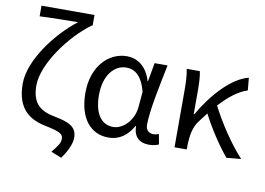

<svg xmlns="http://www.w3.org/2000/svg" viewBox="-98 -952 1811 1313"><g transform="rotate(10 807.5 -295.5)"><path d="M401 205C446 144 465 89 465 56C465 -18 416 -44 311 -64C211 -83 148 -124 148 -253C148 -405 313 -624 451 -722H456V-796H88V-722C160 -726 292 -727 354 -728C217 -624 54 -416 54 -249C54 -70 149 -13 258 9C361 30 383 44 383 77C383 107 368 127 328 176Z M695 13C766 13 823 -24 864 -97H868C868 -22 911 13 975 13C1007 13 1030 6 1044 -1L1031 -71C1020 -66 1006 -63 994 -63C964 -63 940 -82 940 -119C940 -218 979 -400 1008 -543H918L895 -414H892C862 -517 792 -557 725 -557C599 -557 487 -448 487 -262C487 -83 572 13 695 13ZM714 -64C630 -64 581 -136 581 -263C581 -406 655 -480 734 -480C785 -480 841 -453 871 -335L862 -232C856 -140 785 -64 714 -64Z M1514 9 1615 0C1532 -89 1443 -225 1389 -332C1456 -405 1518 -451 1578 -470L1570 -557C1453 -528 1332 -395 1246 -246H1242V-416C1242 -464 1239 -514 1232 -543H1141C1151 -495 1152 -438 1152 -394V0H1237V-28C1239 -99 1249 -156 1282 -200L1333 -267C1385 -166 1457 -58 1514 9Z"/></g></svg>

Font: Noto Sans CJK SC
Style: Regular
Weight: 400
Designer: Ryoko NISHIZUKA 西塚涼子 (kana, bopomofo & ideographs); Paul D. Hunt (Latin, Greek & Cyrillic); Sandoll Communications 산돌커뮤니
Foundry: Adobe
Version: Version 2.004;hotconv 1.0.118;makeotfexe 2.5.65603